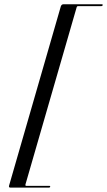

<svg xmlns="http://www.w3.org/2000/svg" viewBox="-20 -744 489 876"><path d="M329.5 -710 96 98Q95.5 101 96.2 102.5Q97 104 100.5 104H206Q210 104 209 108Q208.5 110 207 111Q205.5 112 203 112H27.5Q23.5 112 21.8 109.8Q20 107.5 21.5 102.5L257.5 -715Q259 -719.5 262 -722Q265 -724.5 269 -724.5H444.5Q447 -724.5 448.2 -723.2Q449.5 -722 448.5 -720Q447 -716 442 -716H336.5Q333.5 -716 332 -714.8Q330.5 -713.5 329.5 -710Z"/></svg>

Font: Fraunces 120pt
Style: Italic
Weight: 400
Italic angle: -16°
Version: Version 1.000;[b76b70a41]